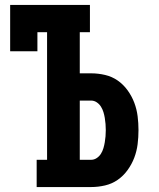

<svg xmlns="http://www.w3.org/2000/svg" viewBox="-20 -755 640 775"><path d="M128 0V-110H170V-625H131V-548H21V-735H343V-625H302V-459H348Q376 -459 404 -452.5Q432 -446 455 -430Q478 -414 495 -390.5Q512 -367 522 -340.5Q532 -314 535.5 -286Q539 -258 539 -230Q539 -201 535.5 -173Q532 -145 522 -118.5Q512 -92 495 -68.5Q478 -45 455 -29Q432 -13 404 -6.5Q376 0 348 0ZM348 -110Q360 -110 370.5 -117Q381 -124 387.5 -134.5Q394 -145 397.5 -157Q401 -169 403 -181Q405 -193 406 -205Q407 -217 407 -230Q407 -242 406 -254.5Q405 -267 403 -279Q401 -291 397.5 -302.5Q394 -314 387.5 -324.5Q381 -335 370.5 -342Q360 -349 348 -349H302V-110Z"/></svg>

Font: Iosevka Slab XBdEx
Style: Regular
Weight: 800
Width: 7
Monospace: yes
Designer: Belleve Invis
Foundry: Belleve Invis
Version: Version 11.1.0; ttfautohint (v1.8.3)